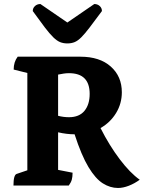

<svg xmlns="http://www.w3.org/2000/svg" viewBox="-20 -923 729 955"><path d="M47 0Q47 -53 63 -58L116 -76V-560L48 -577Q48 -615 68 -641H380Q476 -641 531 -592Q586 -543 586 -464Q586 -408 557.5 -361Q529 -314 480 -286Q524 -199 575.5 -131Q627 -63 675 -29Q649 -10 620.5 1Q592 12 567 12Q528 12 491.5 -11Q455 -34 420 -92Q385 -150 351 -255Q332 -255 311 -257.5Q290 -260 269 -265V-78L341 -64Q341 -43 337 -29Q333 -15 322 0ZM323 -559Q310 -559 297 -557Q284 -555 269 -552V-347Q296 -340 323 -340Q374 -340 400 -371.5Q426 -403 426 -456Q426 -559 323 -559ZM315 -707Q295 -707 279 -713.5Q263 -720 245 -737.5Q227 -755 203 -786.5Q179 -818 143 -868Q143 -883 154 -893Q165 -903 181 -903L315 -811L449 -903Q465 -903 476 -893Q487 -883 487 -868Q450 -818 426 -786.5Q402 -755 384.5 -737.5Q367 -720 351 -713.5Q335 -707 315 -707Z"/></svg>

Font: Petrona ExtraBold
Style: Regular
Weight: 800
Designer: Ringo R. Seeber
Foundry: Ringo R. Seeber
Version: Version 2.001; ttfautohint (v1.8.3)